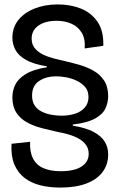

<svg xmlns="http://www.w3.org/2000/svg" viewBox="-20 -694 535 868"><path d="M253 154Q203 154 161.5 143.5Q120 133 90 109.5Q60 86 44.5 48.5Q29 11 32 -44L116 -53Q114 -7 129.5 23Q145 53 177 66.5Q209 80 255 80Q316 80 348.5 59Q381 38 381 1Q381 -26 363.5 -45.5Q346 -65 315 -77.5Q284 -90 243 -97Q207 -105 170 -114.5Q133 -124 102.5 -140.5Q72 -157 54 -184.5Q36 -212 36 -254Q36 -284 49 -311Q62 -338 96 -359Q130 -380 192 -390V-394Q132 -404 98 -423Q64 -442 50 -468Q36 -494 36 -523Q36 -570 63 -603.5Q90 -637 136.5 -655.5Q183 -674 242 -674Q298 -674 345 -655.5Q392 -637 420.5 -596Q449 -555 447 -487L363 -475Q366 -520 349 -547Q332 -574 302.5 -587Q273 -600 236 -600Q185 -600 154 -578.5Q123 -557 123 -519Q123 -490 142 -470.5Q161 -451 193 -439.5Q225 -428 264 -420Q299 -412 335 -402Q371 -392 401.5 -375Q432 -358 450.5 -330Q469 -302 469 -259Q469 -231 457 -204.5Q445 -178 410.5 -158.5Q376 -139 309 -131V-126Q369 -116 403.5 -97.5Q438 -79 453.5 -53.5Q469 -28 469 4Q469 50 443.5 84Q418 118 369.5 136Q321 154 253 154ZM257 -171Q292 -171 319.5 -180Q347 -189 363.5 -208Q380 -227 380 -255Q380 -283 365 -300.5Q350 -318 327 -329Q304 -340 279 -344.5Q254 -349 234 -349Q189 -349 157 -328Q125 -307 125 -262Q125 -235 136.5 -217.5Q148 -200 167.5 -190Q187 -180 210.5 -175.5Q234 -171 257 -171Z"/></svg>

Font: Bricolage Grotesque 96pt
Style: Regular
Weight: 400
Version: Version 1.001;gftools[0.9.33.dev8+g029e19f]